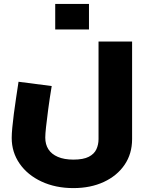

<svg xmlns="http://www.w3.org/2000/svg" viewBox="-20 -716 762 984"><path d="M356 248Q265 248 193 214.5Q121 181 80.5 122.5Q40 64 40 -9Q40 -30 43 -62Q46 -94 51 -133Q56 -172 62.5 -214.5Q69 -257 75 -297L245 -275Q234 -209 227 -155.5Q220 -102 216 -65.5Q212 -29 212 -11Q212 24 228 49Q244 74 276.5 88Q309 102 356 102Q407 102 435 87.5Q463 73 474 49Q485 25 485 -3V-503H657V-3Q657 72 618.5 128.5Q580 185 512 216.5Q444 248 356 248ZM263 -565V-696H436V-565Z"/></svg>

Font: Cairo Play Black
Style: Regular
Weight: 900
Version: Version 3.119